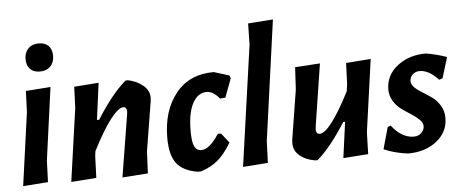

<svg xmlns="http://www.w3.org/2000/svg" viewBox="-49 -819 2259 942"><g transform="rotate(-5 1081.0 -347.5)"><path d="M167 -687Q198 -687 215 -669.5Q232 -652 232 -621Q232 -588 213 -568.5Q194 -549 162 -549Q130 -549 113 -566.5Q96 -584 96 -616Q96 -648 115 -667.5Q134 -687 167 -687ZM206 -469 157 -112 153 -5 30 4 80 -356 84 -460Z M267 4 318 -356 322 -460 443 -469 419 -288H430Q505 -408 575 -468L587 -469Q633 -459 662.5 -433.5Q692 -408 691 -372L690 -359L650 -113L645 -5L519 4L569 -304L570 -315Q570 -339 553 -339Q529 -339 489 -287.5Q449 -236 398 -136L395 -112L391 -5Z M1010 -472 1085 -449 1091 -435 1056 -342 1030 -340Q998 -378 968 -378Q923 -378 897.5 -330Q872 -282 872 -194Q872 -140 882.5 -118Q893 -96 917 -96Q957 -96 1004 -169L1020 -168L1057 -121Q1025 -67 990.5 -37.5Q956 -8 906 8H889Q819 -3 787 -43.5Q755 -84 755 -170Q755 -303 822 -387.5Q889 -472 1010 -472Z M1322 -704 1240 -112 1236 -5 1113 4 1197 -591 1199 -695Z M1533 -469 1486 -167 1484 -149Q1484 -125 1502 -125Q1551 -125 1652 -321L1657 -356L1661 -460L1783 -469L1733 -112L1730 -5L1607 4L1631 -173H1622Q1546 -53 1480 3H1468Q1421 -5 1392 -30Q1363 -55 1364 -92L1365 -108L1404 -352L1410 -461Z M2056 -472Q2109 -463 2157 -446L2126 -344L2109 -338Q2062 -389 2017 -389Q1996 -389 1982 -375.5Q1968 -362 1968 -343Q1968 -327 1984 -311.5Q2000 -296 2023 -282.5Q2046 -269 2068.5 -252.5Q2091 -236 2107 -209.5Q2123 -183 2123 -149Q2123 -80 2067 -35.5Q2011 9 1925 9Q1860 1 1807 -22L1837 -129L1852 -135Q1901 -71 1961 -71Q1984 -71 1998.5 -85.5Q2013 -100 2013 -118Q2013 -135 1996.5 -151Q1980 -167 1957 -181.5Q1934 -196 1911 -212.5Q1888 -229 1872 -255Q1856 -281 1856 -313Q1857 -384 1915.5 -428.5Q1974 -473 2056 -472Z"/></g></svg>

Font: Alegreya Sans
Style: Bold Italic
Weight: 700
Italic angle: -7°
Designer: Juan Pablo del Peral
Foundry: Huerta Tipografica
Version: Version 2.007